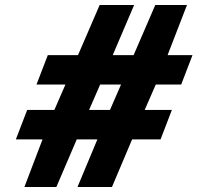

<svg xmlns="http://www.w3.org/2000/svg" viewBox="-20 -733 785 763"><path d="M204 10 285 -179H367L288 10H425L505 -179H618L663 -296H555L599 -397H700L745 -514H646L723 -713H597L511 -514H428L513 -713H376L290 -514H170L125 -397H240L196 -296H88L43 -179H149L77 10ZM461 -397 417 -296H334L378 -397Z"/></svg>

Font: Bluebird
Style: SfBdExtObl
Weight: 700
Designer: Jasper
Foundry: Cannot Into Space Fonts
Version: Version 0.98